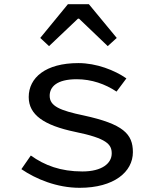

<svg xmlns="http://www.w3.org/2000/svg" viewBox="-20 -882 740 916"><path d="M172 -701 214 -662 352 -793H357L494 -662L537 -701L404 -862H304ZM82 -75C151 -28 251 14 360 14C524 14 614 -62 614 -156C614 -243 568 -290 380 -331C265 -355 217 -376 217 -425C217 -467 250 -504 346 -504C417 -504 482 -481 536 -445L583 -508C527 -547 440 -581 354 -581C197 -581 117 -511 117 -419C117 -334 190 -284 338 -253C490 -222 513 -193 513 -150C513 -103 467 -64 373 -64C269 -64 193 -93 127 -140Z"/></svg>

Font: Kawkab Mono Light
Style: Bold
Weight: 400
Monospace: yes
Designer: Abdullah Arif
Foundry: Abdullah Arif
Version: Version 1.000;PS 000.500;hotconv 1.0.88;makeotf.lib2.5.64775